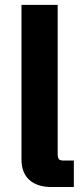

<svg xmlns="http://www.w3.org/2000/svg" viewBox="-20 -752 338 772"><path d="M188 0Q129.4 0 97.9 -28.6Q66.4 -57.1 66.4 -110.8V-732.4H211.9V-133.8Q211.9 -117.7 216.6 -112.1Q221.2 -106.4 236.3 -106.4H276.9V0Z"/></svg>

Font: Schibsted Grotesk
Style: Bold
Weight: 700
Designer: Bakken & Baeck AS, Henrik Kongsvoll
Foundry: Schibsted ASA
Version: Version 1.100;gftools[0.9.25]